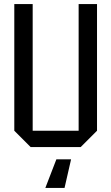

<svg xmlns="http://www.w3.org/2000/svg" viewBox="-20 -720 545 940"><path d="M50 -80V-700H140V-80H365V-700H455V-80L375 0H130ZM328 60 296 200H202L256 60Z"/></svg>

Font: Tektur SemiCondensed
Style: Regular
Weight: 400
Width: 4
Designer: Adam Jagosz
Foundry: Adam Jagosz
Version: Version 1.005;gftools[0.9.30]